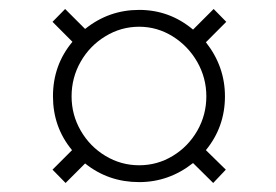

<svg xmlns="http://www.w3.org/2000/svg" viewBox="-20 -512 609 423"><path d="M96.7 -299.8Q96.7 -368.7 139.6 -419.9L95.7 -463.9L123.5 -492.2L167.5 -448.2Q219.7 -490.2 286.6 -490.2Q353.5 -490.2 405.3 -446.8L450.7 -492.2L478.5 -463.9L433.6 -418.9Q475.6 -365.7 475.6 -299.8Q475.6 -232.4 433.6 -181.2L477.5 -138.2L449.7 -108.9L405.3 -152.8Q352.1 -110.8 286.6 -110.8Q218.8 -110.8 167.5 -151.9L124.5 -108.9L95.7 -138.2L138.7 -181.2Q96.7 -231.9 96.7 -299.8ZM286.6 -147.9Q326.7 -147.9 360.6 -168.5Q394.5 -189 414.6 -223.9Q434.6 -258.8 434.6 -299.8Q434.6 -340.3 414.6 -375.5Q394.5 -410.6 360.4 -431.9Q326.2 -453.1 286.6 -453.1Q246.6 -453.1 212.2 -432.1Q177.7 -411.1 157.7 -376Q137.7 -340.8 137.7 -299.8Q137.7 -258.8 158 -223.9Q178.2 -189 212.4 -168.5Q246.6 -147.9 286.6 -147.9Z"/></svg>

Font: TypoPRO Playfair Display SC
Style: Italic
Weight: 400
Italic angle: -14°
Designer: Claus Eggers Sørensen
Foundry: Claus Eggers Sørensen
Version: Version 1.004;PS 001.004;hotconv 1.0.70;makeotf.lib2.5.58329